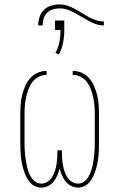

<svg xmlns="http://www.w3.org/2000/svg" viewBox="-20 -841 540 869"><path d="M333 8Q317 8 302 0.5Q287 -7 277 -19.5Q267 -32 260.5 -47.5Q254 -63 250 -78Q246 -63 239.5 -47.5Q233 -32 223 -19.5Q213 -7 198 0.5Q183 8 167 8Q151 8 137 1Q123 -6 113.5 -18Q104 -30 97.5 -44Q91 -58 86.5 -73Q82 -88 79 -103Q76 -118 74.5 -133.5Q73 -149 72.5 -164.5Q72 -180 72 -195V-325Q72 -346 73.5 -367.5Q75 -389 80 -409.5Q85 -430 93.5 -450Q102 -470 115.5 -486Q129 -502 149 -511Q169 -520 191 -520V-502Q172 -502 154.5 -493Q137 -484 126 -469Q115 -454 108.5 -436Q102 -418 98 -399.5Q94 -381 92.5 -362.5Q91 -344 91 -325V-195Q91 -181 91.5 -167.5Q92 -154 93.5 -140.5Q95 -127 97 -113.5Q99 -100 102 -87Q105 -74 110 -61Q115 -48 122.5 -36.5Q130 -25 141.5 -17.5Q153 -10 167 -10Q182 -10 195 -18.5Q208 -27 216 -40Q224 -53 228.5 -67Q233 -81 235.5 -96Q238 -111 239 -126Q240 -141 240 -156V-161H260V-156Q260 -141 261 -126Q262 -111 264.5 -96Q267 -81 271.5 -67Q276 -53 284 -40Q292 -27 305 -18.5Q318 -10 333 -10Q347 -10 358.5 -17.5Q370 -25 377.5 -36.5Q385 -48 390 -61Q395 -74 398 -87Q401 -100 403 -113.5Q405 -127 406.5 -140.5Q408 -154 408.5 -167.5Q409 -181 409 -195V-325Q409 -344 407.5 -362.5Q406 -381 402 -399.5Q398 -418 391.5 -436Q385 -454 374 -469Q363 -484 345.5 -493Q328 -502 309 -502V-520Q331 -520 351 -511Q371 -502 384.5 -486Q398 -470 406.5 -450Q415 -430 420 -409.5Q425 -389 426.5 -367.5Q428 -346 428 -325V-195Q428 -180 427.5 -164.5Q427 -149 425.5 -133.5Q424 -118 421 -103Q418 -88 413.5 -73Q409 -58 402.5 -44Q396 -30 386.5 -18Q377 -6 363 1Q349 8 333 8ZM450 -726Q425 -726 402 -736.5Q379 -747 358 -760L342 -769Q321 -782 298 -792.5Q275 -803 250 -803Q234 -803 219 -798.5Q204 -794 193 -783Q182 -772 177.5 -756.5Q173 -741 173 -726H153Q153 -745 159 -764Q165 -783 179 -796.5Q193 -810 212 -815.5Q231 -821 250 -821Q268 -821 285.5 -815Q303 -809 319 -800.5Q335 -792 350 -782.5Q365 -773 381 -764Q397 -755 414.5 -749.5Q432 -744 450 -744ZM246 -594 231 -602Q244 -625 249 -651.5Q254 -678 254 -705H229V-748H271V-705Q271 -676 265.5 -647.5Q260 -619 246 -594Z"/></svg>

Font: Iosevka SS04 Thin
Style: Regular
Weight: 100
Monospace: yes
Designer: Belleve Invis
Foundry: Belleve Invis
Version: Version 19.0.0; ttfautohint (v1.8.4)